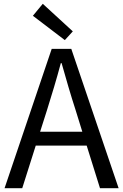

<svg xmlns="http://www.w3.org/2000/svg" viewBox="-20 -990 648 1010"><path d="M321 -779 363 -825 205 -970 153 -907ZM4 0H97L168 -224H436L506 0H604L355 -733H252ZM191 -297 227 -410C253 -493 277 -572 300 -658H304C328 -573 351 -493 378 -410L413 -297Z"/></svg>

Font: Noto Sans Mono CJK SC
Style: Regular
Weight: 400
Designer: Ryoko NISHIZUKA 西塚涼子 (kana, bopomofo & ideographs); Paul D. Hunt (Latin, Greek & Cyrillic); Sandoll Communications 산돌커뮤니
Foundry: Adobe
Version: Version 2.004;hotconv 1.0.118;makeotfexe 2.5.65603